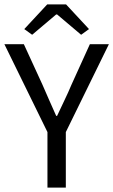

<svg xmlns="http://www.w3.org/2000/svg" viewBox="-21 -858 518 878"><path d="M196 0V-254L-1 -656H88L173 -471Q189 -435 204 -400Q219 -365 236 -328H240Q257 -365 274 -400Q291 -435 306 -471L390 -656H477L280 -254V0ZM90 -725 195 -838H281L386 -725L350 -699L240 -792H236L126 -699Z"/></svg>

Font: Pinyin1712
Style: Regular
Weight: 400
Version: Version 1